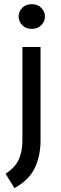

<svg xmlns="http://www.w3.org/2000/svg" viewBox="-20 -749 297 941"><path d="M135.7 -607.4Q106.4 -607.4 88.9 -625.7Q71.3 -644 71.3 -668Q71.3 -692.4 88.9 -710.4Q106.4 -728.5 135.7 -728.5Q164.6 -728.5 182.4 -710.4Q200.2 -692.4 200.2 -668Q200.2 -644 182.4 -625.7Q164.6 -607.4 135.7 -607.4ZM50.8 172.9 7.3 102.5Q55.7 70.8 72.8 31.2Q89.8 -8.3 89.8 -60.1V-518.6H178.7V-60.1Q178.7 15.1 150.4 74.5Q122.1 133.8 50.8 172.9Z"/></svg>

Font: Voltaire
Style: Regular
Weight: 400
Designer: Yvonne Schüttler, Eben Sorkin, Emma Marichal
Foundry: Sorkin Type Co.
Version: Version 1.010; ttfautohint (v1.8.4.7-5d5b)